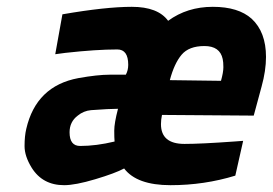

<svg xmlns="http://www.w3.org/2000/svg" viewBox="-20 -531 800 563"><path d="M452 -167Q452 -109 521 -109Q569 -109 666 -116L693 -118L670 -16Q579 12 480 12Q381 12 344 -37Q318 -23 259.5 -5.5Q201 12 168 12Q105 12 73 -39Q52 -73 52 -102.5Q52 -132 57 -153Q86 -279 210 -302Q266 -312 302 -312Q338 -312 349 -312Q356 -325 356 -341Q356 -386 324 -386Q262 -386 172 -376L142 -372L163 -489Q290 -511 366.5 -511Q443 -511 473 -470Q529 -511 604 -511Q679 -511 718 -476Q760 -437 760 -364Q760 -324 747 -277L724 -192L455 -194Q452 -180 452 -167ZM184 -143Q184 -103 215 -103Q262 -103 316 -116Q315 -126 315 -148Q315 -170 326 -212Q301 -212 247 -208Q225 -206 208 -192Q184 -174 184 -143ZM628 -294Q635 -319 635 -334Q635 -349 633 -358Q625 -396 579.5 -396Q534 -396 512.5 -370.5Q491 -345 478 -296Z"/></svg>

Font: Titillium Web
Style: Bold Italic
Weight: 700
Italic angle: -13°
Version: Version 1.001;PS 57.000;hotconv 1.0.70;makeotf.lib2.5.55311